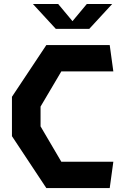

<svg xmlns="http://www.w3.org/2000/svg" viewBox="-20 -960 660 980"><path d="M216.5 0H540L558.5 -134.5H293L187 -315V-416L293 -595.5H558.5L540 -730H216.5L41 -466V-265ZM148 -939.5H277L350 -852L423 -939.5H552.5L435.5 -812.5H265Z"/></svg>

Font: Monaspace Krypton
Style: Bold
Weight: 700
Designer: Riley Cran & the Lettermatic Team
Foundry: Lettermatic
Version: Version 1.200 (Monaspace Krypton)